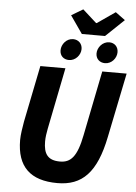

<svg xmlns="http://www.w3.org/2000/svg" viewBox="-64 -1046 782 1106"><g transform="rotate(5 326.5 -493.0)"><path d="M310 12C453 12 535 -69 577 -279L653 -651H512L437 -277C412 -149 376 -113 314 -113C243 -113 219 -150 219 -221C219 -245 223 -270 228 -296L299 -651H154L88 -324C82 -290 75 -246 75 -217C75 -62 154 12 310 12ZM315 -700C353 -700 382 -735 382 -769C382 -801 359 -822 329 -822C290 -822 262 -786 262 -752C262 -720 284 -700 315 -700ZM523 -700C562 -700 590 -735 590 -769C590 -801 568 -822 538 -822C499 -822 470 -786 470 -752C470 -720 493 -700 523 -700ZM376 -856H510L616 -957L560 -998L456 -926H452L372 -998L305 -958Z"/></g></svg>

Font: Source Sans Pro
Style: Bold Italic
Weight: 700
Italic angle: -11°
Designer: Paul D. Hunt
Foundry: Adobe Systems Incorporated
Version: Version 3.006;hotconv 1.0.111;makeotfexe 2.5.65597